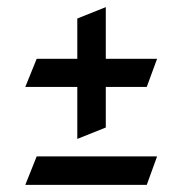

<svg xmlns="http://www.w3.org/2000/svg" viewBox="-20 -579 513 539"><path d="M277 -559 197 -527V-414H83L51 -335H197V-189L277 -221V-335H392L421 -414H277ZM51 -60H392L421 -140H83Z"/></svg>

Font: Amita
Style: Regular
Weight: 400
Designer: Eduardo Rodriguez Tunni, Modular Infotech, Brian J. Bonislawsky
Foundry: Eduardo Rodriguez Tunni, Modular Infotech, Brian J. Bonislawsky
Version: Version 1.004